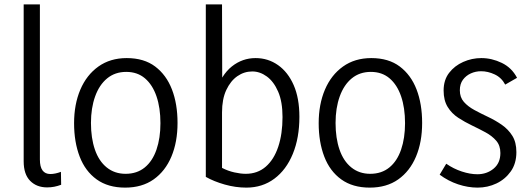

<svg xmlns="http://www.w3.org/2000/svg" viewBox="-20 -845 2424 876"><path d="M88 -109V-825H162V-117Q162 -84 174 -67.5Q186 -51 210 -51Q220 -51 232.5 -53.5Q245 -56 258 -61L259 -2Q243 4 227.5 7Q212 10 195 10Q147 10 117.5 -20Q88 -50 88 -109Z M712 -283Q712 -353 694 -405.5Q676 -458 641.5 -487.5Q607 -517 556 -517Q505 -517 469 -487.5Q433 -458 414 -405Q395 -352 395 -284Q395 -215 413 -162.5Q431 -110 467 -81Q503 -52 553 -52Q605 -52 640.5 -81Q676 -110 694 -162.5Q712 -215 712 -283ZM790 -284Q790 -197 762 -130.5Q734 -64 681 -26.5Q628 11 551 11Q473 11 421 -26.5Q369 -64 343.5 -130.5Q318 -197 318 -283Q318 -369 346.5 -436Q375 -503 429 -541.5Q483 -580 558 -580Q637 -580 688 -541.5Q739 -503 764.5 -437Q790 -371 790 -284Z M1104 11Q1055 11 1005.5 -3Q956 -17 919 -38V-825H993L994 -423H963Q990 -504 1038 -542Q1086 -580 1146 -580Q1203 -580 1248.5 -548Q1294 -516 1320 -456.5Q1346 -397 1346 -312Q1346 -216 1316 -143Q1286 -70 1231.5 -29.5Q1177 11 1104 11ZM1101 -52Q1155 -52 1192.5 -84.5Q1230 -117 1249.5 -175.5Q1269 -234 1269 -311Q1269 -381 1249 -427Q1229 -473 1197.5 -496Q1166 -519 1131 -519Q1094 -519 1063 -497.5Q1032 -476 1012.5 -434.5Q993 -393 993 -332V-79Q1020 -65 1049 -58.5Q1078 -52 1101 -52Z M1828 -283Q1828 -353 1810 -405.5Q1792 -458 1757.5 -487.5Q1723 -517 1672 -517Q1621 -517 1585 -487.5Q1549 -458 1530 -405Q1511 -352 1511 -284Q1511 -215 1529 -162.5Q1547 -110 1583 -81Q1619 -52 1669 -52Q1721 -52 1756.5 -81Q1792 -110 1810 -162.5Q1828 -215 1828 -283ZM1906 -284Q1906 -197 1878 -130.5Q1850 -64 1797 -26.5Q1744 11 1667 11Q1589 11 1537 -26.5Q1485 -64 1459.5 -130.5Q1434 -197 1434 -283Q1434 -369 1462.5 -436Q1491 -503 1545 -541.5Q1599 -580 1674 -580Q1753 -580 1804 -541.5Q1855 -503 1880.5 -437Q1906 -371 1906 -284Z M2159 11Q2115 11 2070 -4Q2025 -19 1986 -48L2016 -98Q2049 -75 2087 -62.5Q2125 -50 2158 -50Q2201 -50 2232 -75.5Q2263 -101 2263 -147Q2263 -181 2244 -203Q2225 -225 2195.5 -241Q2166 -257 2133.5 -272.5Q2101 -288 2071 -307.5Q2041 -327 2022.5 -357Q2004 -387 2004 -432Q2004 -480 2029 -512.5Q2054 -545 2093.5 -562.5Q2133 -580 2176 -580Q2224 -580 2269.5 -558Q2315 -536 2339 -490L2285 -459Q2268 -491 2237 -505.5Q2206 -520 2175 -520Q2150 -520 2128 -510Q2106 -500 2092 -481Q2078 -462 2078 -433Q2078 -401 2096.5 -380Q2115 -359 2144.5 -343Q2174 -327 2207 -311.5Q2240 -296 2269.5 -275.5Q2299 -255 2317.5 -225.5Q2336 -196 2336 -151Q2336 -99 2310.5 -63Q2285 -27 2245 -8Q2205 11 2159 11Z"/></svg>

Font: Yaldevi
Style: Regular
Weight: 400
Designer: Sol Matas, Rajitha Manaperi, Kosala Senevirathne
Foundry: Mooniak
Version: Version 1.100